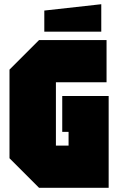

<svg xmlns="http://www.w3.org/2000/svg" viewBox="-20 -890 560 910"><path d="M25 -140V-560L165 -700H485V-500H245V-200H305V-265H275V-435H495V0H165ZM190 -740V-840L460 -870V-740Z"/></svg>

Font: Tektur Condensed Black
Style: Regular
Weight: 900
Width: 3
Designer: Adam Jagosz
Foundry: Adam Jagosz
Version: Version 1.005;gftools[0.9.30]